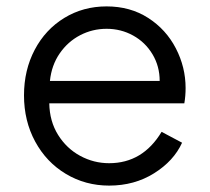

<svg xmlns="http://www.w3.org/2000/svg" viewBox="-20 -568 655 600"><path d="M55 -270Q55 -349 88.5 -412.5Q122 -476 181 -512Q240 -548 313 -548Q387 -548 443 -512Q499 -476 529.5 -417Q560 -358 560 -293Q560 -268 556 -245H134Q135 -189 161.5 -146.5Q188 -104 230.5 -81Q273 -58 321 -58Q426 -58 485 -156L549 -122Q523 -65 461.5 -26.5Q400 12 321 12Q247 12 186 -24.5Q125 -61 90 -125.5Q55 -190 55 -270ZM479 -315Q479 -361 456.5 -398.5Q434 -436 396 -457Q358 -478 313 -478Q269 -478 230.5 -458Q192 -438 166.5 -401Q141 -364 136 -315Z"/></svg>

Font: Evergrow Sans 
Style: Regular
Weight: 400
Foundry: 10Web
Version: Version 1.000